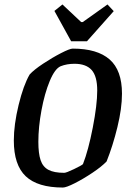

<svg xmlns="http://www.w3.org/2000/svg" viewBox="-20 -831 578 861"><path d="M42 -201Q42 -272 63.5 -360.5Q85 -449 113 -497Q132 -518 173.5 -545.5Q215 -573 254 -593Q293 -613 306 -613Q416 -613 471.5 -564.5Q527 -516 527 -411Q527 -345 506.5 -261Q486 -177 458 -107Q436 -84 395 -56.5Q354 -29 315.5 -9.5Q277 10 262 10Q149 10 95.5 -40.5Q42 -91 42 -201ZM352 -95Q376 -156 396 -258.5Q416 -361 416 -425Q416 -489 391 -517Q366 -545 314 -545Q280 -545 252 -534Q226 -523 203 -467.5Q180 -412 166 -336.5Q152 -261 152 -195Q152 -143 162 -113Q172 -83 197 -69.5Q222 -56 268 -56Q277 -56 311.5 -72.5Q346 -89 352 -95ZM224 -782 260 -811 344 -732H351L462 -811L490 -781L370 -646H299Z"/></svg>

Font: Grenze Medium
Style: Italic
Weight: 500
Italic angle: -10°
Designer: Renata Polastri
Foundry: Omnibus-Type
Version: Version 1.002; ttfautohint (v1.8)